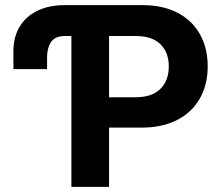

<svg xmlns="http://www.w3.org/2000/svg" viewBox="-20 -727 861 747"><path d="M32.2 -458V-526.4Q31.7 -581.1 55.7 -621.8Q79.6 -662.6 124.8 -684.8Q169.9 -707 231.4 -707H535.2Q614.3 -707 671.4 -677Q728.5 -647 758.3 -593Q788.1 -539.1 788.1 -468.8Q788.1 -397.9 757.6 -344Q727.1 -290 669.2 -260.3Q611.3 -230.5 531.2 -230.5H404.3V0H257.8V-586.9H232.4Q192.9 -586.9 177.5 -561.8Q162.1 -536.6 163.1 -499V-458ZM507.8 -348.6Q571.3 -348.6 604 -381.1Q636.7 -413.6 636.7 -468.8Q636.7 -523.4 604 -555.2Q571.3 -586.9 507.8 -586.9H404.3V-348.6Z"/></svg>

Font: Pretendard Std
Style: Bold
Weight: 700
Designer: Base glyphs from Inter by Rasmus Andersson; Hangeul glyphs from Noto Sans CJK(Source Han Sans) by Jang Soo-young and Kan
Foundry: Kil Hyung-jin
Version: Version 1.309